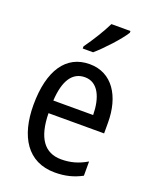

<svg xmlns="http://www.w3.org/2000/svg" viewBox="-144 -847 751 938"><g transform="rotate(20 231.0 -378.0)"><path d="M369 -757V-766H270C248 -721 214 -666 179 -617V-606H233C275 -642 344 -716 369 -757ZM238 -546C116 -546 47 -445 47 -265C47 -102 115 10 257 10C311 10 354 -1 397 -24V-98C353 -72 312 -61 265 -61C177 -61 132 -125 130 -252H419V-308C419 -444 356 -546 238 -546ZM238 -478C307 -478 337 -407 338 -318H131C137 -425 174 -478 238 -478Z"/></g></svg>

Font: Noto Sans Lao Condensed
Style: Regular
Weight: 400
Width: 3
Designer: Monotype Design Team
Foundry: Monotype Imaging Inc.
Version: Version 2.004